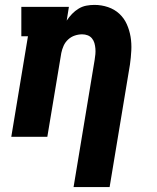

<svg xmlns="http://www.w3.org/2000/svg" viewBox="-20 -558 640 783"><path d="M280 205 366 -314Q368 -326 369 -337.5Q370 -349 369 -360.5Q368 -372 365 -382.5Q362 -393 355 -401.5Q348 -410 337.5 -414Q327 -418 315 -418Q300 -418 285 -413Q270 -408 258 -397Q246 -386 239.5 -371.5Q233 -357 230 -342L173 0H26L94 -410H67V-530H261L252 -474Q262 -489 274 -501.5Q286 -514 301 -523Q316 -532 332.5 -535Q349 -538 365 -538Q394 -538 420.5 -529Q447 -520 466.5 -502Q486 -484 497 -459.5Q508 -435 512.5 -408Q517 -381 515.5 -352Q514 -323 510 -295L427 205Z"/></svg>

Font: Iosevka Slab HvExObl
Style: Regular
Weight: 900
Width: 7
Italic angle: -9°
Monospace: yes
Designer: Belleve Invis
Foundry: Belleve Invis
Version: Version 11.1.1; ttfautohint (v1.8.3)